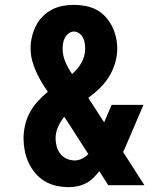

<svg xmlns="http://www.w3.org/2000/svg" viewBox="-20 -763 640 791"><path d="M264 8Q238 8 212.5 2.5Q187 -3 165 -16Q143 -29 126 -49Q109 -69 98 -92.5Q87 -116 82 -141.5Q77 -167 77 -192Q77 -220 83.5 -248Q90 -276 103.5 -300.5Q117 -325 136 -346Q155 -367 177 -385Q163 -405 150.5 -426Q138 -447 128 -469.5Q118 -492 112 -515.5Q106 -539 106 -564Q106 -588 111.5 -611Q117 -634 127.5 -655.5Q138 -677 155 -694.5Q172 -712 193 -723Q214 -734 237.5 -738.5Q261 -743 285 -743Q308 -743 332 -738.5Q356 -734 377 -723Q398 -712 414.5 -694Q431 -676 441.5 -655Q452 -634 457.5 -610.5Q463 -587 463 -563Q463 -532 454 -502.5Q445 -473 429 -447Q413 -421 391 -399.5Q369 -378 344 -360Q345 -359 345 -359V-358L409 -259L440 -331H571L500 -165Q497 -158 494 -151Q491 -144 487 -137L575 0H426L389 -58Q378 -43 364.5 -30Q351 -17 335 -8.5Q319 0 300.5 4Q282 8 264 8ZM277 -458Q288 -468 298 -479.5Q308 -491 315.5 -504.5Q323 -518 327 -532.5Q331 -547 331 -563Q331 -574 329 -586Q327 -598 321.5 -608.5Q316 -619 306 -626Q296 -633 285 -633Q273 -633 263 -625.5Q253 -618 247.5 -607.5Q242 -597 240 -585.5Q238 -574 238 -562Q238 -534 249.5 -507.5Q261 -481 277 -458ZM288 -102Q304 -102 318.5 -109.5Q333 -117 344 -128L245 -282Q229 -263 219 -240Q209 -217 209 -193Q209 -176 213.5 -159.5Q218 -143 228.5 -129.5Q239 -116 255 -109Q271 -102 288 -102Z"/></svg>

Font: Iosevka Etoile Extrabold
Style: Regular
Weight: 800
Designer: Belleve Invis
Foundry: Belleve Invis
Version: Version 22.1.2; ttfautohint (v1.8.4)